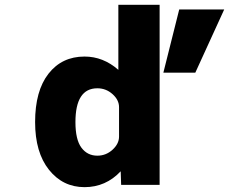

<svg xmlns="http://www.w3.org/2000/svg" viewBox="-20 -772 1040 804"><path d="M127 -260.7Q127 -391.6 183.1 -463.4Q239.3 -535.2 334 -535.2Q412.1 -535.2 475.6 -479.5V-752H648.4V2H487.3L485.4 -54.7Q422.9 11.7 334 11.7Q243.2 11.7 185.1 -61Q127 -133.8 127 -260.7ZM797.9 -467.8H664.1L730.5 -732.4H918.9ZM478.5 -323.2Q478.5 -353.5 451.2 -377.9Q423.8 -402.3 387.7 -402.3Q295.9 -402.3 295.9 -260.7Q295.9 -187.5 320.8 -153.8Q345.7 -120.1 387.7 -120.1Q423.8 -120.1 451.2 -145Q478.5 -169.9 478.5 -200.2Z"/></svg>

Font: Gen Shin Gothic Monospace Heavy
Style: Bold
Weight: 800
Designer: [Source Han Sans]
Ryoko NISHIZUKA  (kana & ideographs); Paul D. Hunt (Latin, Greek & Cyrillic); Wenlong ZHANG  (bopomofo
Version: Version 1.002.20150607